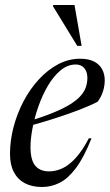

<svg xmlns="http://www.w3.org/2000/svg" viewBox="-20 -738 439 768"><path d="M283 -480Q250.5 -480 222.5 -456.8Q194.5 -433.5 172.2 -396Q150 -358.5 134.2 -314Q118.5 -269.5 110.2 -226.2Q102 -183 102 -150Q102 -97.5 121.2 -75Q140.5 -52.5 176 -52.5Q203 -52.5 229.2 -64.5Q255.5 -76.5 282.2 -105.5Q309 -134.5 335.5 -185L346 -184.5Q315.5 -108 283.8 -65.8Q252 -23.5 218.5 -6.8Q185 10 148 10Q108 10 79.2 -5.2Q50.5 -20.5 35.2 -50Q20 -79.5 20 -122.5Q20 -175.5 34.2 -229.8Q48.5 -284 74.2 -333Q100 -382 135.2 -420.2Q170.5 -458.5 212.2 -480.8Q254 -503 300.5 -503Q335.5 -503 357 -491.5Q378.5 -480 388.8 -460.5Q399 -441 399 -417Q399 -395.5 392.2 -373.2Q385.5 -351 370.5 -331Q352.5 -321.5 322.5 -309Q292.5 -296.5 254.8 -283.2Q217 -270 175.5 -257Q134 -244 93.5 -233.5L96 -253.5Q152 -270.5 192.2 -287Q232.5 -303.5 259 -319.8Q285.5 -336 301 -353Q316.5 -370 323 -388.2Q329.5 -406.5 329.5 -426Q329.5 -442.5 324 -454.5Q318.5 -466.5 308.2 -473.2Q298 -480 283 -480ZM306.5 -554.5H289L192 -713L193 -718H278Z"/></svg>

Font: Newsreader 60pt
Style: Italic
Weight: 400
Italic angle: -17°
Designer: Hugues Gentile
Foundry: Production Type
Version: Version 1.003